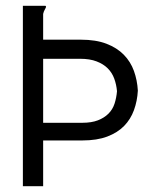

<svg xmlns="http://www.w3.org/2000/svg" viewBox="-20 -643 540 663"><path d="M59 -623H137Q139 -621 139 -620Q139 -617 135 -610.5Q131 -604 129 -595V-506H259Q311 -506 347.5 -492Q384 -478 407.5 -454Q431 -430 442.5 -398Q454 -366 456 -330Q454 -294 442.5 -262.5Q431 -231 408.5 -208Q386 -185 350.5 -171.5Q315 -158 264 -158H129V0H59ZM129 -440V-219H264Q296 -219 318 -227.5Q340 -236 354.5 -250.5Q369 -265 375.5 -285Q382 -305 384 -328Q382 -351 374.5 -371.5Q367 -392 352 -407Q337 -422 313.5 -431Q290 -440 257 -440Z"/></svg>

Font: Inconsolata
Style: Regular
Weight: 400
Designer: Raph Levien, Kirill Tkachev
Foundry: Cyreal
Version: Version 1.013